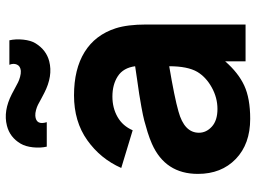

<svg xmlns="http://www.w3.org/2000/svg" viewBox="-128 -720 864 647"><g transform="rotate(-90 303.5 -396.0)"><path d="M491.7 -795.9Q496.6 -774.4 493.9 -749Q491.2 -723.6 481.4 -707.5Q459 -671.4 420.9 -661.6Q371.6 -648.9 314.5 -678.2Q308.1 -681.2 295.4 -688.2Q282.7 -695.3 275.1 -699.2Q267.6 -703.1 256.8 -706.1Q246.1 -709 237.3 -708.5Q204.6 -706.1 215.8 -669.9H133.3Q128.4 -691.4 131.1 -716.6Q133.8 -741.7 143.6 -758.3Q165 -794.4 204.1 -804.2Q253.4 -816.9 310.5 -787.6Q316.4 -784.7 329.3 -777.6Q342.3 -770.5 350.1 -766.6Q357.9 -762.7 368.7 -759.8Q379.4 -756.8 388.7 -757.3Q404.8 -758.8 409.9 -770.5Q415 -782.2 409.2 -795.9ZM544.9 0H420.9V-68.8Q382.3 -24.4 339.1 -4.4Q295.9 15.6 227.1 15.6Q142.1 15.6 91.8 -33Q41.5 -81.5 41.5 -160.6Q41.5 -270.5 142.6 -315.4Q160.2 -323.2 182.1 -330.1Q204.1 -336.9 220.9 -341.3Q237.8 -345.7 267.6 -351.1Q297.4 -356.4 310.5 -358.4Q323.7 -360.4 359.6 -365.5Q395.5 -370.6 404.3 -372.1Q398.9 -412.1 370.8 -430.4Q342.8 -448.7 302.2 -448.7Q263.7 -448.7 233.4 -431.4Q203.1 -414.1 188.5 -380.4L61.5 -418.9Q92.3 -488.8 155 -533.4Q217.8 -578.1 306.2 -578.1Q394.5 -578.1 452.1 -542.5Q509.8 -506.8 532.2 -437.5Q544.9 -397.5 544.9 -335.4ZM385.3 -162.6Q404.3 -195.3 404.3 -257.3Q297.9 -239.3 252 -226.1Q180.2 -206.5 180.2 -157.2Q180.2 -132.3 200.9 -113.5Q221.7 -94.7 260.3 -94.7Q298.3 -94.7 333 -114Q367.7 -133.3 385.3 -162.6Z"/></g></svg>

Font: Manrope3 ExtraBold
Style: Bold
Weight: 800
Width: 4
Designer: Mikhail Sharanda
Foundry: Mikhail Sharanda
Version: Version 3.000;PS 003.000;hotconv 1.0.88;makeotf.lib2.5.64775